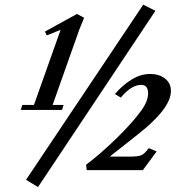

<svg xmlns="http://www.w3.org/2000/svg" viewBox="-20 -717 748 809"><path d="M140.1 71.3 89.8 40.5 583.5 -697.3 634.8 -671.4ZM67.4 -253.9 74.2 -274.9H123L235.4 -591.3L176.8 -567.9L169.4 -584L304.2 -658.2L334.5 -642.1Q330.1 -632.8 314.5 -593.3L201.7 -274.9H248L241.2 -253.9ZM345.2 0 342.8 -22.9Q402.3 -67.4 470.2 -133.5Q538.1 -199.7 574.7 -250.5Q604 -290 604 -324.2Q604 -359.4 574.7 -359.4Q533.7 -359.4 488.8 -305.7L464.4 -320.8Q495.6 -357.9 534.2 -381.6Q572.8 -405.3 611.8 -405.3Q651.4 -405.3 675.8 -385.7Q700.2 -366.2 700.2 -333.5Q700.2 -259.8 560.5 -150.4L442.4 -57.1H527.8Q562 -57.1 575.9 -63.2Q589.8 -69.3 606.4 -92.8L640.1 -79.1L582 0Z"/></svg>

Font: Elstob 6pt SemiBold
Style: Italic
Weight: 600
Italic angle: -20°
Designer: Peter S. Baker
Version: Version 1.015